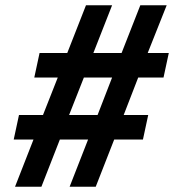

<svg xmlns="http://www.w3.org/2000/svg" viewBox="-20 -708 677 728"><path d="M37 0 107 -179H32L52 -272H143L199 -414H110L130 -507H235L306 -688H405L334 -507H441L512 -688H612L540 -507H620L600 -414H504L449 -272H542L522 -179H413L343 0H244L314 -179H207L137 0ZM242 -272H350L405 -414H298Z"/></svg>

Font: Saira SemiCondensed
Style: Bold Italic
Weight: 700
Width: 4
Italic angle: -12°
Designer: Hector Gatti with collaboration of the Omnibus-Type team
Foundry: Omnibus-Type
Version: Version 1.101